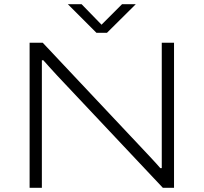

<svg xmlns="http://www.w3.org/2000/svg" viewBox="-20 -888 963 908"><path d="M120 0V-686H182L676 -161Q686 -151 697.5 -138Q709 -125 720 -113.5Q731 -102 738 -93H745Q745 -108 745 -133.5Q745 -159 745 -182V-686H803V0H750L251 -530Q232 -550 213.5 -571Q195 -592 185 -603H178Q178 -582 178 -551.5Q178 -521 178 -501V0ZM301 -868H366L472 -759H448L557 -868H622L486 -733H436Z"/></svg>

Font: Archivo Expanded Thin
Style: Regular
Weight: 250
Width: 7
Designer: Hector Gatti
Foundry: Omnibus-Type
Version: Version 2.001